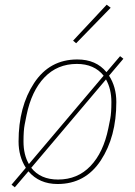

<svg xmlns="http://www.w3.org/2000/svg" viewBox="-20 -771 574 817"><path d="M451 -738 304 -587 291 -598 434 -751ZM225 12Q147 12 101 -42L43 26L29 15L90 -57Q59 -105 59 -169Q59 -317 125 -417.5Q191 -518 309 -518Q389 -518 433 -464L491 -532L505 -521L444 -449Q475 -401 475 -337Q475 -189 409 -88.5Q343 12 225 12ZM80 -169Q80 -112 103 -73L421 -449Q381 -499 307 -499Q224 -499 169 -441.5Q114 -384 93 -281L85 -241Q80 -216 80 -169ZM227 -7Q310 -7 365 -64.5Q420 -122 441 -225L449 -265Q454 -290 454 -337Q454 -392 431 -433L113 -57Q152 -7 227 -7Z"/></svg>

Font: IBM Plex Sans Thin
Style: Italic
Weight: 100
Italic angle: -11.31°
Designer: Mike Abbink, Paul van der Laan, Pieter van Rosmalen
Foundry: Bold Monday
Version: Version 3.0